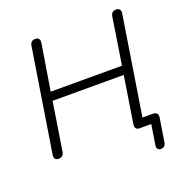

<svg xmlns="http://www.w3.org/2000/svg" viewBox="-150 -847 1097 1141"><g transform="rotate(-20 398.0 -276.0)"><path d="M675 159Q663 159 655.5 151Q648 143 651 126L671 0H597Q565 0 571 -37L617 -330H167L119 -25Q114 6 84 6Q52 6 58 -31L161 -680Q166 -711 195 -711Q228 -711 222 -674L175 -385H626L672 -680Q677 -711 706 -711Q739 -711 733 -674L635 -54H699Q736 -54 731 -20L707 131Q702 159 675 159Z"/></g></svg>

Font: Nunito Light
Style: Italic
Weight: 300
Italic angle: -9°
Designer: Vernon Adams
Foundry: Vernon Adams
Version: Version 3.601; ttfautohint (v1.8.2.53-6de2)